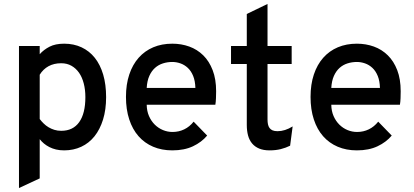

<svg xmlns="http://www.w3.org/2000/svg" viewBox="-20 -742 2075 963"><path d="M301.8 12.2Q279.3 12.2 261 7.8Q242.7 3.4 227.5 -4.4Q212.4 -12.2 200.4 -22.2Q188.5 -32.2 179.2 -43.9V152.8L75.2 201.2V-511.2H179.2V-470.2Q199.2 -492.7 228.5 -507.8Q257.8 -522.9 301.8 -522.9Q350.1 -522.9 389.2 -504.6Q428.2 -486.3 455.6 -451.9Q482.9 -417.5 497.6 -367.7Q512.2 -317.9 512.2 -254.9Q512.2 -191.9 496.8 -142.3Q481.4 -92.8 453.9 -58.3Q426.3 -23.9 387.5 -5.9Q348.6 12.2 301.8 12.2ZM287.1 -85.9Q346.2 -85.9 377.2 -129.4Q408.2 -172.9 408.2 -254.9Q408.2 -292 400.1 -323.2Q392.1 -354.5 376.5 -377Q360.8 -399.4 338.4 -412.1Q315.9 -424.8 287.1 -424.8Q250.5 -424.8 223.4 -409.9Q196.3 -395 179.2 -367.2V-145Q188 -133.3 199 -122.6Q210 -111.8 223.4 -103.8Q236.8 -95.7 252.7 -90.8Q268.6 -85.9 287.1 -85.9Z M844.2 12.2Q791 12.2 748 -6.1Q705.1 -24.4 674.8 -58.8Q644.5 -93.3 628.2 -143.1Q611.8 -192.9 611.8 -255.9Q611.8 -318.8 628.4 -368.4Q645 -418 675.5 -452.4Q706.1 -486.8 748.8 -504.9Q791.5 -522.9 844.2 -522.9Q889.6 -522.9 929.4 -508.5Q969.2 -494.1 999.3 -464.6Q1029.3 -435.1 1046.6 -390.1Q1064 -345.2 1064 -284.2Q1064 -267.6 1063.2 -249Q1062.5 -230.5 1060.1 -216.8H715.8Q716.3 -185.1 727.3 -159.9Q738.3 -134.8 756.3 -116.9Q774.4 -99.1 797.4 -89.6Q820.3 -80.1 845.2 -80.1Q877 -80.1 904.1 -93.3Q931.2 -106.4 951.2 -131.8L1019 -62Q991.2 -28.8 947.8 -8.3Q904.3 12.2 844.2 12.2ZM844.2 -431.2Q819.8 -431.2 797.4 -424.1Q774.9 -417 757.6 -401.6Q740.2 -386.2 729 -361.3Q717.8 -336.4 715.8 -300.8H960Q959 -336.4 948.7 -361.3Q938.5 -386.2 921.9 -401.6Q905.3 -417 885 -424.1Q864.7 -431.2 844.2 -431.2Z M1332 12.2Q1301.8 12.2 1280 3.2Q1258.3 -5.9 1244.4 -22.5Q1230.5 -39.1 1224.1 -62.7Q1217.8 -86.4 1217.8 -115.2V-420.9H1138.7V-511.2H1217.8V-671.9L1321.8 -722.2V-511.2H1442.9V-420.9H1321.8V-142.1Q1321.8 -129.4 1324 -118.7Q1326.2 -107.9 1331.8 -100.1Q1337.4 -92.3 1347.2 -88.1Q1356.9 -84 1372.1 -84Q1409.2 -84 1447.8 -107.9L1435.1 -11.2Q1413.6 -0.5 1388.2 5.9Q1362.8 12.2 1332 12.2Z M1770 12.2Q1716.8 12.2 1673.8 -6.1Q1630.9 -24.4 1600.6 -58.8Q1570.3 -93.3 1554 -143.1Q1537.6 -192.9 1537.6 -255.9Q1537.6 -318.8 1554.2 -368.4Q1570.8 -418 1601.3 -452.4Q1631.8 -486.8 1674.6 -504.9Q1717.3 -522.9 1770 -522.9Q1815.4 -522.9 1855.2 -508.5Q1895 -494.1 1925 -464.6Q1955.1 -435.1 1972.4 -390.1Q1989.7 -345.2 1989.7 -284.2Q1989.7 -267.6 1989 -249Q1988.3 -230.5 1985.8 -216.8H1641.6Q1642.1 -185.1 1653.1 -159.9Q1664.1 -134.8 1682.1 -116.9Q1700.2 -99.1 1723.1 -89.6Q1746.1 -80.1 1771 -80.1Q1802.7 -80.1 1829.8 -93.3Q1856.9 -106.4 1877 -131.8L1944.8 -62Q1917 -28.8 1873.5 -8.3Q1830.1 12.2 1770 12.2ZM1770 -431.2Q1745.6 -431.2 1723.1 -424.1Q1700.7 -417 1683.3 -401.6Q1666 -386.2 1654.8 -361.3Q1643.6 -336.4 1641.6 -300.8H1885.7Q1884.8 -336.4 1874.5 -361.3Q1864.3 -386.2 1847.7 -401.6Q1831.1 -417 1810.8 -424.1Q1790.5 -431.2 1770 -431.2Z"/></svg>

Font: Overpass
Style: Regular
Weight: 400
Designer: Delve Withrington
Foundry: Delve Fonts
Version: Version 1.001